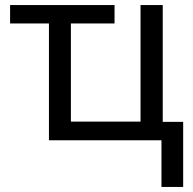

<svg xmlns="http://www.w3.org/2000/svg" viewBox="-20 -556 764 761"><path d="M620 185V0H174V-463H20V-536H434V-463H261V-74H537V-536H625V-73H706V185Z"/></svg>

Font: Noto IKEA Simplified Chinese
Style: Regular
Weight: 400
Designer: Monotype Design Team
Foundry: Monotype Imaging Inc.
Version: Version 1.100